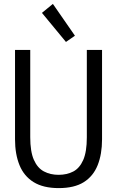

<svg xmlns="http://www.w3.org/2000/svg" viewBox="-20 -949 600 984"><path d="M281 15Q202 15 152.5 -15.5Q103 -46 80 -102.5Q57 -159 57 -235V-693H135V-246Q135 -172 153.5 -130Q172 -88 205 -70.5Q238 -53 280 -53Q323 -53 355.5 -70Q388 -87 406.5 -129Q425 -171 425 -245V-693H503V-235Q503 -159 480.5 -102.5Q458 -46 409.5 -15.5Q361 15 281 15ZM318 -734 195 -883 251 -929 364 -766Z"/></svg>

Font: Ubuntu Sans Mono
Style: Regular
Weight: 400
Monospace: yes
Designer: Dalton Maag Ltd
Foundry: Dalton Maag Ltd
Version: Version 1.006